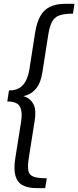

<svg xmlns="http://www.w3.org/2000/svg" viewBox="-20 -869 404 991"><path d="M169.8 102Q124.8 102 96.9 87Q69 72 59.5 37.8Q50 3.6 59 -52.5L89 -241.6Q97 -289.3 83.5 -317.2Q70 -345.2 17.6 -345.2L26.3 -402.1Q61.3 -402.1 82.7 -416.6Q104 -431.1 115.5 -456Q127 -480.8 131.7 -511.1L161.3 -700.2Q169.3 -751.6 187.3 -784.6Q205.4 -817.7 237.2 -833.5Q269.1 -849.4 318.8 -849.4H364.3L356.6 -798.5Q310.9 -798.5 285.7 -789.2Q260.6 -779.9 248.1 -755.7Q235.6 -731.5 228.9 -688.2L198.9 -496.7Q190.9 -443.7 169.3 -415.7Q147.6 -387.7 118.4 -377.8Q89.2 -368 55.4 -368L52.8 -379.4Q85.8 -379.4 112.9 -368.5Q139.9 -357.6 153.9 -328.6Q167.9 -299.6 158.9 -245.3L128.6 -53.8Q122 -10.5 126.3 12Q130.6 34.5 153 42.8Q175.3 51.2 221.6 51.2L213.2 102Z"/></svg>

Font: Bitter Thin
Style: Italic
Weight: 100
Italic angle: -9°
Designer: Sol Matas, and Bitter project Authors
Foundry: Sol Matas
Version: Version 2.002